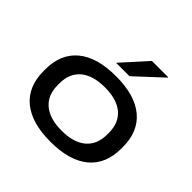

<svg xmlns="http://www.w3.org/2000/svg" viewBox="-176 -868 1055 1055"><g transform="rotate(45 352.0 -340.0)"><path d="M352 15Q205 15 127.8 -49.2Q50.5 -113.5 50.5 -234V-246.5Q50.5 -366.5 128 -430.8Q205.5 -495 352.5 -495Q499 -495 576.5 -430.8Q654 -366.5 654 -246.5V-234Q654 -113.5 576.5 -49.2Q499 15 352 15ZM352.5 -71.5Q444.5 -71.5 494.5 -113.5Q544.5 -155.5 544.5 -234V-246.5Q544.5 -325 494.8 -366.8Q445 -408.5 352 -408.5Q260 -408.5 210 -366.8Q160 -325 160 -246.5V-234Q160 -155.5 210 -113.5Q260 -71.5 352.5 -71.5ZM432.5 -693.5H559V-690.5L404.5 -547H302.5V-549.5Z"/></g></svg>

Font: Anek Latin Expanded Medium
Style: Regular
Weight: 500
Width: 7
Designer: Yesha Goshar
Foundry: Ek Type
Version: Version 1.003